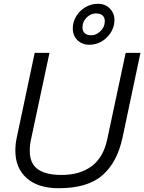

<svg xmlns="http://www.w3.org/2000/svg" viewBox="-20 -978 761 1013"><path d="M364 -828Q364 -862 382 -892Q400 -922 430.5 -940Q461 -958 497 -958Q535 -958 559.5 -933Q584 -908 584 -871Q584 -864 582 -850Q572 -804 535.5 -773Q499 -742 451 -742Q413 -742 388.5 -766Q364 -790 364 -828ZM531 -850Q533 -860 533 -866Q533 -885 521.5 -896Q510 -907 486 -907Q462 -907 442 -890Q422 -873 417 -850Q415 -840 415 -834Q415 -815 426.5 -803.5Q438 -792 462 -792Q485 -792 505.5 -809.5Q526 -827 531 -850ZM61 -183Q61 -218 68 -250L163 -699H241L144 -244Q137 -212 137 -182Q137 -116 179 -85.5Q221 -55 305 -55Q402 -55 464 -101.5Q526 -148 546 -244L643 -699H721L626 -250Q598 -121 520 -53Q442 15 290 15Q180 15 120.5 -38.5Q61 -92 61 -183Z"/></svg>

Font: Prompt Light
Style: Italic
Weight: 300
Italic angle: -12°
Designer: Katatrad Team
Foundry: CadsonDemak
Version: Version 1.000